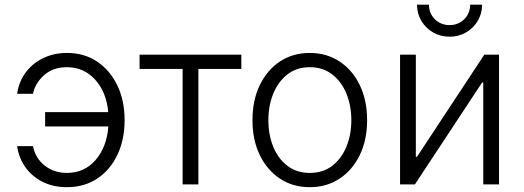

<svg xmlns="http://www.w3.org/2000/svg" viewBox="-20 -776 2204 808"><path d="M261.7 11.7Q204.1 11.7 159.4 -10.7Q114.7 -33.2 86.9 -72.3Q59.1 -111.3 52.2 -161.1H118.7Q129.4 -109.4 168.5 -78.9Q207.5 -48.3 261.7 -48.3Q335 -48.3 382.1 -102.5Q429.2 -156.7 436 -243.7H169.9V-304.2H435.5Q427.7 -389.2 380.1 -441.2Q332.5 -493.2 261.7 -493.2Q203.6 -493.2 166 -460Q128.4 -426.8 118.7 -381.3H52.2Q59.6 -433.1 88.6 -471.7Q117.7 -510.3 162.4 -531.7Q207 -553.2 262.2 -553.2Q334.5 -553.2 388.9 -516.6Q443.4 -480 473.9 -416.3Q504.4 -352.5 504.4 -270Q504.4 -189 474.4 -125.2Q444.3 -61.5 389.9 -24.9Q335.4 11.7 261.7 11.7Z M748.5 0V-485.8H567.4V-545.9H995.6V-485.8H814.9V0Z M1283.7 11.7Q1212.4 11.7 1158.2 -24.2Q1104 -60.1 1073.2 -123.5Q1042.5 -187 1042.5 -270Q1042.5 -354 1073.2 -417.7Q1104 -481.4 1158.2 -517.3Q1212.4 -553.2 1283.7 -553.2Q1354.5 -553.2 1408.9 -517.3Q1463.4 -481.4 1494.1 -417.7Q1524.9 -354 1524.9 -270Q1524.9 -187 1494.1 -123.5Q1463.4 -60.1 1408.9 -24.2Q1354.5 11.7 1283.7 11.7ZM1283.7 -48.3Q1339.8 -48.3 1378.7 -78.6Q1417.5 -108.9 1438 -159.2Q1458.5 -209.5 1458.5 -270Q1458.5 -331.1 1438 -381.6Q1417.5 -432.1 1378.4 -462.6Q1339.4 -493.2 1283.7 -493.2Q1228 -493.2 1189.2 -462.6Q1150.4 -432.1 1129.9 -381.6Q1109.4 -331.1 1109.4 -270Q1109.4 -209.5 1129.6 -159.2Q1149.9 -108.9 1189 -78.6Q1228 -48.3 1283.7 -48.3Z M2080.1 0H2013.7V-428.7H2008.8L1726.1 0H1663.6V-545.9H1730V-116.2H1734.9L2018.1 -545.9H2080.1ZM1872.1 -621.6Q1833.5 -621.6 1802.5 -639.6Q1771.5 -657.7 1753.2 -688.2Q1734.9 -718.8 1734.9 -756.3H1785.2Q1785.2 -719.7 1810.1 -695.1Q1835 -670.4 1872.1 -670.4Q1908.7 -670.4 1933.6 -695.1Q1958.5 -719.7 1958.5 -756.3H2008.8Q2008.8 -719.2 1990.7 -688.5Q1972.7 -657.7 1941.4 -639.6Q1910.2 -621.6 1872.1 -621.6Z"/></svg>

Font: Inter Light
Style: Regular
Weight: 300
Designer: Rasmus Andersson
Foundry: rsms
Version: Version 4.000;git-a52131595